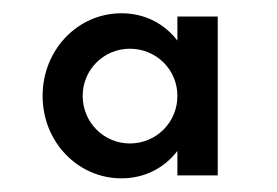

<svg xmlns="http://www.w3.org/2000/svg" viewBox="-20 -620 416 288"><path d="M246.1 -595.2V-559.1C226.6 -584.5 197.3 -600.1 162.1 -600.1C96.7 -600.1 43.9 -545.4 43.9 -476.1C43.9 -407.2 96.7 -352.5 162.1 -352.5C197.3 -352.5 226.6 -368.2 246.1 -393.6V-356.9H306.6V-595.2ZM174.8 -404.8C135.7 -404.8 104 -436.5 104 -476.1C104 -515.6 135.7 -546.9 174.8 -546.9C214.4 -546.9 246.1 -515.6 246.1 -476.1C246.1 -436.5 214.4 -404.8 174.8 -404.8Z"/></svg>

Font: Now ExtraBold
Style: Regular
Weight: 800
Designer: Alfredo Marco Pradil
Foundry: Alfredo Marco Pradil
Version: Version 1.200;hotconv 1.0.109;makeotfexe 2.5.65596